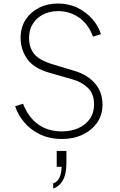

<svg xmlns="http://www.w3.org/2000/svg" viewBox="-20 -777 679 1090"><path d="M332 12Q398 12 450 -13Q502 -38 532 -81.5Q562 -125 562 -183Q562 -253 520 -302.5Q478 -352 405 -374L279 -412Q203 -435 174 -471Q145 -507 145 -562Q145 -609 167 -643Q189 -677 226.5 -695.5Q264 -714 310 -714Q376 -714 429 -677Q482 -640 508 -569L553 -583Q539 -629 504.5 -668.5Q470 -708 420.5 -732.5Q371 -757 309 -757Q249 -757 201 -732.5Q153 -708 125 -664.5Q97 -621 97 -563Q97 -496 134 -443Q171 -390 257 -365L396 -325Q443 -312 478.5 -278.5Q514 -245 514 -184Q514 -136 490 -102Q466 -68 425 -49.5Q384 -31 331 -31Q252 -31 196 -71.5Q140 -112 111 -188L66 -174Q81 -127 116.5 -84Q152 -41 206.5 -14.5Q261 12 332 12ZM282 293Q317 282 337 246.5Q357 211 357 150V80H302V170H330Q327 250 282 264Z"/></svg>

Font: Plus Jakarta Sans ExtraLight
Style: Regular
Weight: 200
Designer: Gumpita Rahayu
Foundry: Tokotype
Version: Version 2.004; ttfautohint (v1.8.3)